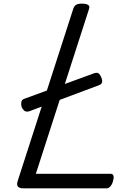

<svg xmlns="http://www.w3.org/2000/svg" viewBox="-20 -1035 734 1055"><path d="M109 0Q64 0 77 -40L383 -988Q388 -1002 398 -1008.5Q408 -1015 430 -1015Q453 -1015 464 -1008Q475 -1001 469 -985L177 -80H588Q599 -80 603 -70.5Q607 -61 601 -40Q596 -21 586 -10.5Q576 0 565 0ZM142 -424Q127 -419 117 -424.5Q107 -430 99 -447Q95 -460 97 -473.5Q99 -487 113 -492L496 -632Q510 -637 518.5 -633.5Q527 -630 534 -615Q552 -579 527 -568Z"/></svg>

Font: Playwrite AU TAS
Style: Regular
Weight: 400
Designer: Veronika Burian, José Scaglione
Foundry: TypeTogether
Version: Version 1.002